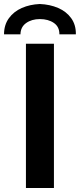

<svg xmlns="http://www.w3.org/2000/svg" viewBox="-23 -938 398 958"><path d="M106.4 -719.7H246.1V0H106.4ZM355.5 -766.6H273.4Q273.9 -804.2 245.8 -823.5Q217.8 -842.8 175.8 -842.8Q135.3 -842.8 107.4 -823Q79.6 -803.2 79.1 -766.6H-2.9Q-2.9 -813.5 21.2 -846.9Q45.4 -880.4 85.9 -898.2Q126.5 -916 175.8 -918Q226.1 -916 267.3 -898.2Q308.6 -880.4 332.5 -846.9Q356.4 -813.5 355.5 -766.6Z"/></svg>

Font: Reddit Sans Chocolate
Style: Bold
Weight: 700
Designer: Stephen Hutchings
Foundry: Reddit
Version: Version 1.011